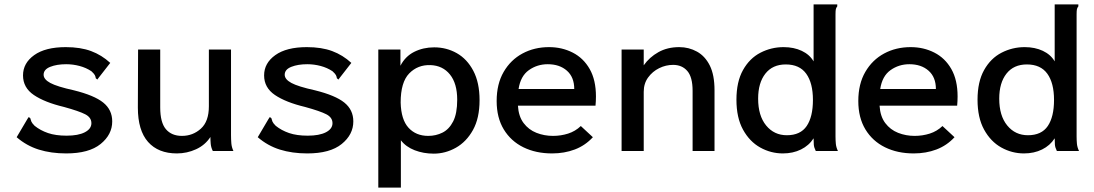

<svg xmlns="http://www.w3.org/2000/svg" viewBox="-20 -689 4990 876"><path d="M282 11Q213 11 157 -6.5Q101 -24 56 -63L105 -146L111 -155L118 -150Q120 -142 123 -134.5Q126 -127 138 -115Q164 -94 199 -82Q234 -70 284 -70Q337 -70 367 -85.5Q397 -101 397 -127Q397 -153 369 -167.5Q341 -182 272 -201Q184 -222 134.5 -255.5Q85 -289 85 -345Q85 -401 136 -437.5Q187 -474 280 -474Q347 -474 395.5 -456Q444 -438 483 -402L430 -334L424 -326L417 -332Q416 -340 412.5 -346.5Q409 -353 397 -364Q373 -380 343 -388Q313 -396 282 -396Q239 -396 209 -384Q179 -372 179 -348Q179 -327 209.5 -310.5Q240 -294 317 -277Q410 -254 451 -221Q492 -188 492 -135Q492 -75 439 -32Q386 11 282 11Z M787 11Q702 11 655.5 -41.5Q609 -94 609 -198L610 -463H711V-199Q711 -130 737 -99.5Q763 -69 810 -69Q860 -69 896.5 -102Q933 -135 933 -204V-463H1034V-73Q1034 -53 1035.5 -35Q1037 -17 1045 0H951Q943 -16 941.5 -32Q940 -48 940 -64Q916 -27 874.5 -8Q833 11 787 11Z M1382 11Q1313 11 1257 -6.5Q1201 -24 1156 -63L1205 -146L1211 -155L1218 -150Q1220 -142 1223 -134.5Q1226 -127 1238 -115Q1264 -94 1299 -82Q1334 -70 1384 -70Q1437 -70 1467 -85.5Q1497 -101 1497 -127Q1497 -153 1469 -167.5Q1441 -182 1372 -201Q1284 -222 1234.5 -255.5Q1185 -289 1185 -345Q1185 -401 1236 -437.5Q1287 -474 1380 -474Q1447 -474 1495.5 -456Q1544 -438 1583 -402L1530 -334L1524 -326L1517 -332Q1516 -340 1512.5 -346.5Q1509 -353 1497 -364Q1473 -380 1443 -388Q1413 -396 1382 -396Q1339 -396 1309 -384Q1279 -372 1279 -348Q1279 -327 1309.5 -310.5Q1340 -294 1417 -277Q1510 -254 1551 -221Q1592 -188 1592 -135Q1592 -75 1539 -32Q1486 11 1382 11Z M1706 167V-463H1807V-389Q1829 -432 1870 -452.5Q1911 -473 1961 -473Q2017 -473 2064 -446.5Q2111 -420 2139.5 -366Q2168 -312 2168 -232Q2168 -150 2138 -96Q2108 -42 2060 -15Q2012 12 1959 12Q1912 12 1872 -3.5Q1832 -19 1809 -49V167ZM1934 -69Q1969 -69 1999 -84Q2029 -99 2047.5 -135Q2066 -171 2066 -234Q2066 -308 2033 -349Q2000 -390 1944 -392Q1886 -394 1847 -354Q1808 -314 1808 -221Q1810 -143 1844 -106Q1878 -69 1934 -69Z M2499 11Q2425 11 2368 -17Q2311 -45 2278.5 -98.5Q2246 -152 2246 -228Q2246 -306 2278 -361Q2310 -416 2364 -445Q2418 -474 2485 -474Q2544 -474 2593 -449Q2642 -424 2670.5 -374Q2699 -324 2699 -249Q2699 -228 2697 -207H2343Q2346 -158 2369 -127.5Q2392 -97 2427.5 -83Q2463 -69 2503 -69Q2539 -69 2572 -79.5Q2605 -90 2630 -114L2685 -63Q2650 -25 2602.5 -7Q2555 11 2499 11ZM2346 -283H2600Q2600 -337 2566.5 -366.5Q2533 -396 2479 -396Q2431 -396 2393 -369Q2355 -342 2346 -283Z M2816 0V-463H2917V-391Q2943 -428 2984 -451Q3025 -474 3079 -474Q3123 -474 3160 -453.5Q3197 -433 3218.5 -390Q3240 -347 3240 -277V0H3140V-275Q3140 -337 3116 -365Q3092 -393 3051 -393Q3018 -393 2987.5 -378Q2957 -363 2937 -335.5Q2917 -308 2917 -270V0Z M3552 11Q3497 11 3448.5 -16Q3400 -43 3370 -97.5Q3340 -152 3340 -234Q3340 -316 3370 -369.5Q3400 -423 3449.5 -448.5Q3499 -474 3555 -474Q3602 -474 3638 -457Q3674 -440 3692 -409V-669H3800V-660Q3795 -654 3793.5 -647Q3792 -640 3792 -623V-66Q3792 -49 3793.5 -33Q3795 -17 3803 0H3702Q3694 -16 3693 -29Q3692 -42 3692 -58Q3671 -25 3634.5 -7Q3598 11 3552 11ZM3570 -72Q3632 -72 3660.5 -114Q3689 -156 3689 -233Q3689 -310 3658.5 -352.5Q3628 -395 3565 -395Q3505 -395 3472 -353Q3439 -311 3439 -239Q3439 -161 3475.5 -116.5Q3512 -72 3570 -72Z M4149 11Q4075 11 4018 -17Q3961 -45 3928.5 -98.5Q3896 -152 3896 -228Q3896 -306 3928 -361Q3960 -416 4014 -445Q4068 -474 4135 -474Q4194 -474 4243 -449Q4292 -424 4320.5 -374Q4349 -324 4349 -249Q4349 -228 4347 -207H3993Q3996 -158 4019 -127.5Q4042 -97 4077.5 -83Q4113 -69 4153 -69Q4189 -69 4222 -79.5Q4255 -90 4280 -114L4335 -63Q4300 -25 4252.5 -7Q4205 11 4149 11ZM3996 -283H4250Q4250 -337 4216.5 -366.5Q4183 -396 4129 -396Q4081 -396 4043 -369Q4005 -342 3996 -283Z M4652 11Q4597 11 4548.5 -16Q4500 -43 4470 -97.5Q4440 -152 4440 -234Q4440 -316 4470 -369.5Q4500 -423 4549.5 -448.5Q4599 -474 4655 -474Q4702 -474 4738 -457Q4774 -440 4792 -409V-669H4900V-660Q4895 -654 4893.5 -647Q4892 -640 4892 -623V-66Q4892 -49 4893.5 -33Q4895 -17 4903 0H4802Q4794 -16 4793 -29Q4792 -42 4792 -58Q4771 -25 4734.5 -7Q4698 11 4652 11ZM4670 -72Q4732 -72 4760.5 -114Q4789 -156 4789 -233Q4789 -310 4758.5 -352.5Q4728 -395 4665 -395Q4605 -395 4572 -353Q4539 -311 4539 -239Q4539 -161 4575.5 -116.5Q4612 -72 4670 -72Z"/></svg>

Font: Inconsolata SemiExpanded SemiBold
Style: Regular
Weight: 600
Width: 6
Monospace: yes
Designer: Raph Levien, Cyreal, Brenton Simpson
Foundry: Raph Levien, Cyreal, Google
Version: Version 3.001; ttfautohint (v1.8.2.53-6de2)